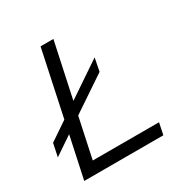

<svg xmlns="http://www.w3.org/2000/svg" viewBox="-165 -835 942 971"><g transform="rotate(-30 306.0 -350.0)"><path d="M52 0 104 -243 -4 -170 12 -246 120 -319 201 -700H276L207 -378L410 -515L395 -439L191 -302L141 -68H528L514 0Z"/></g></svg>

Font: Red Hat Text
Style: Italic
Weight: 400
Italic angle: -12°
Designer: Pentagram, MCKL
Foundry: Pentagram, MCKL
Version: Version 1.023